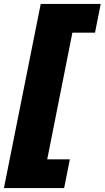

<svg xmlns="http://www.w3.org/2000/svg" viewBox="-43 -762 532 976"><path d="M-23 194 164 -742H469L440 -596H325L197 48H312L283 194Z"/></svg>

Font: My Font
Style: Italic
Weight: 500
Designer: Julieta Ulanovsky
Foundry: Julieta Ulanovsky
Version: ""